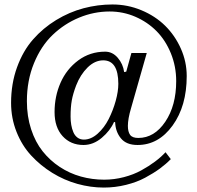

<svg xmlns="http://www.w3.org/2000/svg" viewBox="-20 -639 878 854"><path d="M29.3 -181.2Q29.3 -267.1 55.9 -340.1Q82.5 -413.1 127 -463.6Q171.4 -514.2 229.7 -549.8Q288.1 -585.4 351.6 -602.3Q415 -619.1 480 -619.1Q547.4 -619.1 608.9 -593.5Q670.4 -567.9 714.4 -524.7Q758.3 -481.4 784.4 -422.9Q810.5 -364.3 810.5 -300.8Q810.5 -167.5 747.8 -80.8Q685.1 5.9 591.8 5.9Q542 5.9 517.8 -23.7Q493.7 -53.2 492.2 -95.2L487.3 -96.7Q470.2 -57.6 432.6 -25.9Q395 5.9 351.1 5.9Q294.4 5.9 258.5 -33.4Q222.7 -72.8 222.7 -140.6Q222.7 -210.4 249.3 -271Q275.9 -331.5 328.1 -370.4Q380.4 -409.2 447.8 -409.2Q480.5 -409.2 503.9 -381.8Q527.3 -354.5 532.2 -318.4L541.5 -320.3L564.5 -403.3H632.8L563 -158.2Q548.8 -110.4 548.8 -79.1Q548.8 -53.2 558.6 -39.3Q568.4 -25.4 595.2 -25.4Q666.5 -25.4 715.1 -97.4Q763.7 -169.4 763.7 -278.3Q763.7 -343.8 740 -401.9Q716.3 -460 676.3 -500.5Q636.2 -541 582 -564.5Q527.8 -587.9 467.8 -587.9Q397.9 -587.9 332.3 -560.8Q266.6 -533.7 214.6 -484.1Q162.6 -434.6 131.1 -357.7Q99.6 -280.8 99.6 -189Q99.6 -121.6 118.4 -64.2Q137.2 -6.8 169.7 33.9Q202.1 74.7 245.8 103.5Q289.6 132.3 339.6 146.2Q389.6 160.2 443.4 160.2Q487.8 160.2 531 148.9Q574.2 137.7 608.6 118.7Q643.1 99.6 669.4 79.8Q695.8 60.1 716.3 38.1L739.7 68.8Q718.3 90.8 690.7 111.1Q663.1 131.3 625.7 151.4Q588.4 171.4 540.3 183.3Q492.2 195.3 441.4 195.3Q383.3 195.3 324.5 179Q265.6 162.6 212.6 129.9Q159.7 97.2 118.7 52.7Q77.6 8.3 53.5 -52.5Q29.3 -113.3 29.3 -181.2ZM293.9 -120.6Q293.9 -101.1 296.9 -83.7Q299.8 -66.4 306.2 -51.3Q312.5 -36.1 324.5 -27.1Q336.4 -18.1 353 -18.1Q384.8 -18.1 414.3 -44.4Q443.8 -70.8 463.4 -109.4Q482.9 -147.9 494.6 -190.2Q506.3 -232.4 506.3 -266.1Q506.3 -370.6 439 -370.6Q401.9 -370.6 369.6 -338.9Q337.4 -307.1 318.8 -259.3Q304.7 -222.2 299.3 -192.4Q293.9 -162.6 293.9 -120.6Z"/></svg>

Font: Theano Modern
Style: Regular
Weight: 400
Designer: Alexey Kryukov
Version: Version 2.00